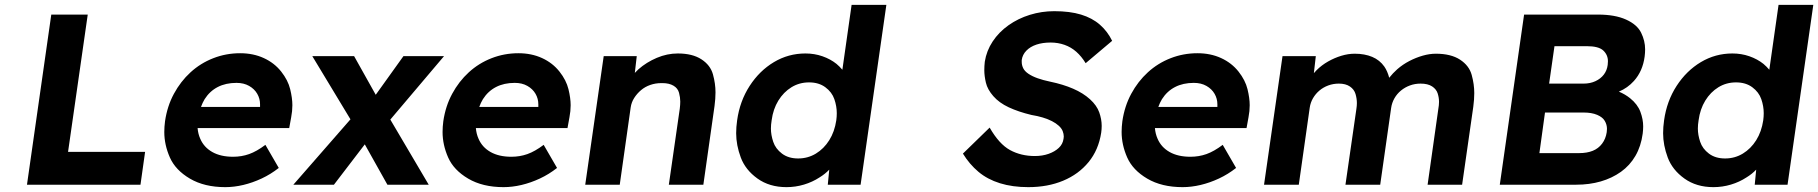

<svg xmlns="http://www.w3.org/2000/svg" viewBox="-20 -760 7481 790"><path d="M91 0 191 -700H341L260 -135H577L558 0Z M907 10Q821 10 761.5 -25Q702 -60 679 -112Q656 -164 656 -217Q656 -238 659 -261Q668 -323 695.5 -374Q723 -425 764 -462.5Q805 -500 857.5 -520.5Q910 -541 968 -541Q1022 -541 1065.5 -521Q1109 -501 1137 -465.5Q1165 -430 1174 -393Q1183 -356 1183 -327Q1183 -303 1178 -277L1170 -233H793Q795 -209 804 -189Q819 -154 853.5 -134.5Q888 -115 939 -115Q974 -115 1005 -126Q1036 -137 1072 -164L1127 -69Q1094 -43 1056.5 -25.5Q1019 -8 981 1Q943 10 907 10ZM1050 -320V-324Q1050 -328 1050 -331Q1050 -354 1038.5 -374Q1027 -394 1005 -406.5Q983 -419 953 -419Q909 -419 876 -402Q843 -385 822 -352Q813 -337 807 -320Z M1526 -370 1640 -529H1807L1586 -268L1744 0H1574L1481 -166L1354 0H1187L1422 -269L1265 -529H1437Z M2052 10Q1966 10 1906.5 -25Q1847 -60 1824 -112Q1801 -164 1801 -217Q1801 -238 1804 -261Q1813 -323 1840.5 -374Q1868 -425 1909 -462.5Q1950 -500 2002.5 -520.5Q2055 -541 2113 -541Q2167 -541 2210.5 -521Q2254 -501 2282 -465.5Q2310 -430 2319 -393Q2328 -356 2328 -327Q2328 -303 2323 -277L2315 -233H1938Q1940 -209 1949 -189Q1964 -154 1998.5 -134.5Q2033 -115 2084 -115Q2119 -115 2150 -126Q2181 -137 2217 -164L2272 -69Q2239 -43 2201.5 -25.5Q2164 -8 2126 1Q2088 10 2052 10ZM2195 -320V-324Q2195 -328 2195 -331Q2195 -354 2183.5 -374Q2172 -394 2150 -406.5Q2128 -419 2098 -419Q2054 -419 2021 -402Q1988 -385 1967 -352Q1958 -337 1952 -320Z M2388 0 2464 -529H2600L2592 -460Q2599 -467 2607 -475Q2640 -504 2682.5 -522Q2725 -540 2769 -540Q2829 -540 2866 -516Q2903 -492 2913.5 -454Q2924 -416 2924 -380Q2924 -354 2920 -324L2874 0H2732L2777 -313Q2779 -329 2779 -342Q2779 -359 2774 -378Q2769 -397 2751 -407.5Q2733 -418 2706 -418Q2704 -418 2701 -418Q2677 -418 2655.5 -410.5Q2634 -403 2617.5 -389Q2601 -375 2589.5 -357Q2578 -339 2575 -318L2530 0Z M3216 10Q3146 10 3096.5 -25.5Q3047 -61 3028 -112Q3009 -163 3009 -212Q3009 -237 3013 -265Q3024 -344 3064.5 -406.5Q3105 -469 3164.5 -504.5Q3224 -540 3294 -540Q3331 -540 3364 -528.5Q3397 -517 3422 -497Q3435 -486 3446 -473L3484 -740H3627L3521 0H3386L3392 -62Q3375 -44 3352 -30Q3323 -11 3288 -0.5Q3253 10 3216 10ZM3264 -108Q3304 -108 3337 -128Q3370 -148 3392 -183Q3414 -218 3421 -265Q3423 -280 3423 -294Q3423 -323 3413 -352Q3403 -381 3376 -401Q3349 -421 3309 -421Q3269 -421 3236.5 -401Q3204 -381 3182.5 -346Q3161 -311 3155 -265Q3152 -247 3152 -231Q3152 -205 3161.5 -176.5Q3171 -148 3197.5 -128Q3224 -108 3264 -108Z M4211 10Q4146 10 4094.5 -6Q4043 -22 4006 -53Q3969 -84 3942 -128L4052 -235Q4091 -167 4136 -142.5Q4181 -118 4238 -118Q4269 -118 4294.5 -127Q4320 -136 4336.5 -151.5Q4353 -167 4356 -189Q4357 -194 4357 -198Q4357 -209 4352.5 -220.5Q4348 -232 4336.5 -242.5Q4325 -253 4308.5 -261.5Q4292 -270 4270.5 -276.5Q4249 -283 4224 -287Q4170 -300 4130.5 -318.5Q4091 -337 4067 -364.5Q4043 -392 4036.5 -420Q4030 -448 4030 -471Q4030 -488 4032 -506Q4039 -551 4064.5 -589.5Q4090 -628 4129.5 -656Q4169 -684 4217.5 -699Q4266 -714 4318 -714Q4382 -714 4428 -700Q4474 -686 4505.5 -658.5Q4537 -631 4556 -592L4447 -500Q4430 -528 4408.5 -547Q4387 -566 4360 -575.5Q4333 -585 4303 -585Q4270 -585 4244.5 -576.5Q4219 -568 4203 -551.5Q4187 -535 4184 -513Q4184 -509 4184 -505Q4184 -492 4190 -479.5Q4196 -467 4211.5 -456.5Q4227 -446 4249.5 -438Q4272 -430 4301 -424Q4354 -413 4395.5 -395Q4437 -377 4465 -351.5Q4493 -326 4503 -297.5Q4513 -269 4513 -242Q4513 -228 4511 -214Q4500 -143 4459 -93Q4418 -43 4354.5 -16.5Q4291 10 4211 10Z M4846 10Q4760 10 4700.5 -25Q4641 -60 4618 -112Q4595 -164 4595 -217Q4595 -238 4598 -261Q4607 -323 4634.5 -374Q4662 -425 4703 -462.5Q4744 -500 4796.5 -520.5Q4849 -541 4907 -541Q4961 -541 5004.5 -521Q5048 -501 5076 -465.5Q5104 -430 5113 -393Q5122 -356 5122 -327Q5122 -303 5117 -277L5109 -233H4732Q4734 -209 4743 -189Q4758 -154 4792.5 -134.5Q4827 -115 4878 -115Q4913 -115 4944 -126Q4975 -137 5011 -164L5066 -69Q5033 -43 4995.5 -25.5Q4958 -8 4920 1Q4882 10 4846 10ZM4989 -320V-324Q4989 -328 4989 -331Q4989 -354 4977.5 -374Q4966 -394 4944 -406.5Q4922 -419 4892 -419Q4848 -419 4815 -402Q4782 -385 4761 -352Q4752 -337 4746 -320Z M5181 0 5257 -529H5394L5386 -459Q5391 -465 5397 -471Q5418 -492 5444.5 -507Q5471 -522 5499 -530.5Q5527 -539 5554 -539Q5595 -539 5626 -526Q5657 -513 5676 -486Q5689 -467 5696 -440Q5711 -459 5729 -475Q5752 -495 5779 -509Q5806 -523 5834 -531Q5862 -539 5888 -539Q5950 -539 5987.5 -514.5Q6025 -490 6035.5 -451.5Q6046 -413 6046 -377Q6046 -351 6042 -321L5996 0H5854L5898 -311Q5901 -328 5901 -341Q5901 -358 5895.5 -375.5Q5890 -393 5872.5 -404.5Q5855 -416 5825 -416Q5802 -416 5781.5 -408.5Q5761 -401 5744.5 -387.5Q5728 -374 5717.5 -355.5Q5707 -337 5704 -316L5659 0H5516L5561 -312Q5563 -325 5563 -336Q5563 -354 5557.5 -373Q5552 -392 5534.5 -404Q5517 -416 5489 -416Q5466 -416 5445.5 -408.5Q5425 -401 5409 -387.5Q5393 -374 5382.5 -356Q5372 -338 5369 -317L5324 0Z M6151 0 6251 -700H6555Q6625 -700 6670.5 -679.5Q6716 -659 6732.5 -625.5Q6749 -592 6749 -557Q6749 -543 6747 -527Q6739 -467 6703 -427Q6677 -398 6641 -383Q6667 -372 6687 -356Q6718 -331 6729.5 -300Q6741 -269 6741 -240Q6741 -226 6739 -210Q6732 -158 6709 -118.5Q6686 -79 6649.5 -53Q6613 -27 6566.5 -13.5Q6520 0 6465 0ZM6354 -416H6496Q6523 -416 6544.5 -426Q6566 -436 6579 -453Q6592 -470 6595 -493Q6596 -501 6596 -508Q6596 -534 6577 -552Q6558 -570 6509 -570H6376ZM6314 -130H6478Q6510 -130 6533.5 -139.5Q6557 -149 6572 -169Q6587 -189 6591 -216Q6592 -223 6592 -230Q6592 -247 6583 -262.5Q6574 -278 6551.5 -287.5Q6529 -297 6496 -297H6337Z M7030 10Q6960 10 6910.5 -25.5Q6861 -61 6842 -112Q6823 -163 6823 -212Q6823 -237 6827 -265Q6838 -344 6878.5 -406.5Q6919 -469 6978.5 -504.5Q7038 -540 7108 -540Q7145 -540 7178 -528.5Q7211 -517 7236 -497Q7249 -486 7260 -473L7298 -740H7441L7335 0H7200L7206 -62Q7189 -44 7166 -30Q7137 -11 7102 -0.5Q7067 10 7030 10ZM7078 -108Q7118 -108 7151 -128Q7184 -148 7206 -183Q7228 -218 7235 -265Q7237 -280 7237 -294Q7237 -323 7227 -352Q7217 -381 7190 -401Q7163 -421 7123 -421Q7083 -421 7050.5 -401Q7018 -381 6996.5 -346Q6975 -311 6969 -265Q6966 -247 6966 -231Q6966 -205 6975.5 -176.5Q6985 -148 7011.5 -128Q7038 -108 7078 -108Z"/></svg>

Font: Lexend SemBd
Style: Italic
Weight: 600
Italic angle: -8.13011°
Designer: Bonnie Shaver-Troup, Thomas Jockin
Foundry: Lexend
Version: Version 1.007